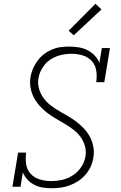

<svg xmlns="http://www.w3.org/2000/svg" viewBox="-20 -990 640 1018"><path d="M253 8Q253 8 253 8Q253 8 253 8Q228 8 204.5 4Q181 0 161 -10.5Q141 -21 125.5 -38Q110 -55 101 -76L89 0H46L76 -181H119Q114 -151 118.5 -120.5Q123 -90 142 -69Q161 -48 190 -39Q219 -30 250 -30Q280 -30 309.5 -36.5Q339 -43 365.5 -60Q392 -77 410 -103.5Q428 -130 433 -160Q438 -189 430 -216.5Q422 -244 406 -265.5Q390 -287 368 -303.5Q346 -320 322.5 -334Q299 -348 275.5 -361.5Q252 -375 230.5 -391.5Q209 -408 190.5 -428.5Q172 -449 159.5 -473Q147 -497 142 -525Q137 -553 142 -583Q146 -606 155.5 -627.5Q165 -649 179.5 -668.5Q194 -688 213.5 -703Q233 -718 255.5 -727.5Q278 -737 301 -740Q324 -743 346 -743Q372 -743 397 -739Q422 -735 443.5 -724Q465 -713 481.5 -696Q498 -679 507 -657L520 -735H563L533 -554H490Q495 -584 490.5 -614.5Q486 -645 467 -666Q448 -687 419 -696Q390 -705 360 -705Q341 -705 321.5 -702Q302 -699 283.5 -692.5Q265 -686 247.5 -674.5Q230 -663 217 -647Q204 -631 195.5 -613Q187 -595 184 -576Q179 -546 187 -519Q195 -492 211 -470Q227 -448 248.5 -431.5Q270 -415 293.5 -401.5Q317 -388 341 -374Q365 -360 386.5 -343.5Q408 -327 426.5 -307Q445 -287 457.5 -263Q470 -239 475 -211Q480 -183 475 -154Q471 -129 460.5 -106Q450 -83 433 -63.5Q416 -44 394.5 -30Q373 -16 349 -7Q325 2 301 5Q277 8 253 8ZM371 -803 344 -827 486 -970 518 -940Z"/></svg>

Font: Iosevka Curly Slab XLtExObl
Style: Regular
Weight: 200
Width: 7
Italic angle: -9°
Monospace: yes
Designer: Belleve Invis
Foundry: Belleve Invis
Version: Version 11.0.0; ttfautohint (v1.8.3)